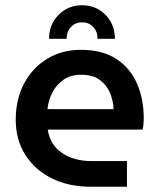

<svg xmlns="http://www.w3.org/2000/svg" viewBox="-20 -712 606 732"><path d="M327 0Q241 0 176.5 -32.5Q112 -65 76 -122.5Q40 -180 40 -255Q40 -334 72 -394Q104 -454 160 -488Q216 -522 289 -522Q371 -522 424 -487Q477 -452 502.5 -393Q528 -334 528 -261Q528 -237 524 -218H162Q171 -159 217 -128.5Q263 -98 327 -98H464V0ZM161 -296H413Q412 -328 399 -358.5Q386 -389 359.5 -408Q333 -427 289 -427Q249 -427 221.5 -407.5Q194 -388 179 -358Q164 -328 161 -296ZM293 -692Q240 -692 203.5 -655.5Q167 -619 167 -564H234Q234 -592 251 -609.5Q268 -627 293 -627Q318 -627 335 -609.5Q352 -592 352 -564H418Q418 -619 382 -655.5Q346 -692 293 -692Z"/></svg>

Font: MuseoModerno Medium
Style: Regular
Weight: 500
Designer: Pablo Cosgaya, Héctor Gatti, Marcela Romero, and the Authors of The MuseoModerno Project.
Foundry: Omnibus-Type Team
Version: Version 1.001